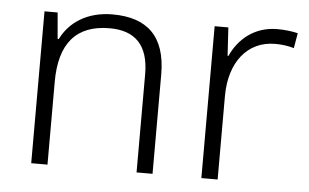

<svg xmlns="http://www.w3.org/2000/svg" viewBox="-43 -606 1077 670"><g transform="rotate(5 495.0 -271.0)"><path d="M326 -542C236 -542 175 -499 146 -440H142L134 -532H88V0H145V-290C145 -425 203 -493 320 -493C409 -493 457 -446 457 -344V0H513V-348C513 -482 447 -542 326 -542Z M903 -541C823 -541 768 -493 741 -433H738L732 -532H684V0H741V-292C741 -411 803 -489 900 -489C924 -489 945 -486 966 -480L975 -533C954 -538 929 -541 903 -541Z"/></g></svg>

Font: Noto Sans Ethiopic Light
Style: Regular
Weight: 300
Designer: Monotype Design Team
Foundry: Monotype Imaging Inc.
Version: Version 2.102